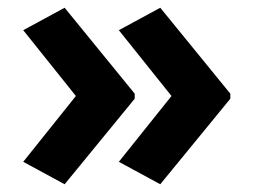

<svg xmlns="http://www.w3.org/2000/svg" viewBox="-20 -522 655 496"><path d="M575 -267 394 -46 287 -104 423 -274 287 -444 394 -502 575 -280ZM328 -267 147 -46 40 -104 176 -274 40 -444 147 -502 328 -280Z"/></svg>

Font: Noto Sans Gujarati UI
Style: Bold
Weight: 700
Designer: Jelle Bosma - Monotype Design Team, Universal Thirst
Foundry: Monotype Imaging Inc.
Version: Version 2.106; ttfautohint (v1.8.4.7-5d5b)